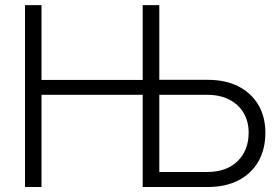

<svg xmlns="http://www.w3.org/2000/svg" viewBox="-20 -748 1120 768"><path d="M80.1 0V-727.5H146V-428.2H583V-368.7H146V0ZM598.6 -428.7H811Q882.8 -428.7 934.3 -402.1Q985.8 -375.5 1013.7 -327.9Q1041.5 -280.3 1041.5 -217.3Q1041.5 -151.4 1013.7 -102.5Q985.8 -53.7 934.3 -26.9Q882.8 0 811 0H550.8V-727.5H617.2V-60.1H809.1Q885.7 -60.1 930.2 -103.3Q974.6 -146.5 974.6 -217.3Q974.6 -262.2 954.6 -296.1Q934.6 -330.1 897.5 -349.4Q860.4 -368.7 809.1 -368.7H598.6Z"/></svg>

Font: Inter 28pt Light
Style: Regular
Weight: 300
Designer: Rasmus Andersson
Foundry: rsms
Version: Version 4.001;git-66647c0bb